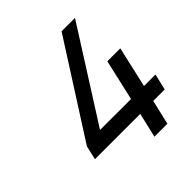

<svg xmlns="http://www.w3.org/2000/svg" viewBox="-184 -783 911 911"><g transform="rotate(-45 271.5 -327.5)"><path d="M360 -119H56L72 -189L373 -660H463L171 -200H379L426 -406H513L466 -200H543L524 -119H447L418 5H331Z"/></g></svg>

Font: Panefresco 500wt
Style: Italic
Weight: 700
Foundry: Campivisivi & Chank Co
Version: Version 1.000